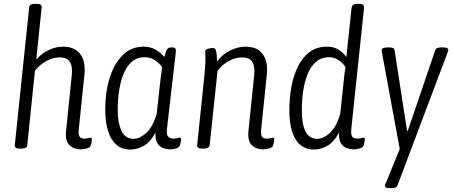

<svg xmlns="http://www.w3.org/2000/svg" viewBox="-20 -772 2361 1000"><path d="M400 6Q364 6 341.5 -16Q319 -38 324 -89L354 -382Q354 -388 354.5 -393Q355 -398 355 -403Q355 -437 340 -455Q325 -473 290 -473Q256 -473 221 -454Q186 -435 162 -403L122 -16Q121 2 91 2H83Q55 2 57 -16L132 -734Q133 -752 163 -752H171Q199 -752 197 -734L169 -462Q196 -493 233 -511Q270 -529 309 -529Q363 -529 392 -497.5Q421 -466 421 -410Q421 -405 421 -399Q421 -393 420 -387L390 -96Q388 -72 394 -61Q400 -50 420 -50Q432 -50 439.5 -52.5Q447 -55 453 -55Q459 -55 458 -43Q458 -35 455.5 -25Q453 -15 451 -11Q447 -3 431 1.5Q415 6 400 6Z M659 7Q613 7 584 -20Q555 -47 541.5 -93.5Q528 -140 528 -201Q528 -291 551 -365.5Q574 -440 618.5 -484.5Q663 -529 728 -529Q766 -529 793.5 -511.5Q821 -494 836 -475Q844 -506 850.5 -515.5Q857 -525 872 -525H876Q889 -525 893 -519.5Q897 -514 896 -504L850 -104Q846 -72 855.5 -61Q865 -50 882 -50Q896 -50 904 -52.5Q912 -55 917 -55Q924 -55 923 -43Q922 -35 920 -25Q918 -15 915 -11Q911 -3 895 1.5Q879 6 864 6Q850 6 831.5 0Q813 -6 800.5 -25Q788 -44 790 -82Q762 -30 727 -11.5Q692 7 659 7ZM676 -49Q707 -49 741 -79Q775 -109 796 -179L817 -367Q819 -380 821 -395.5Q823 -411 824 -423Q810 -443 786.5 -458.5Q763 -474 732 -474Q684 -474 653 -436.5Q622 -399 607.5 -337Q593 -275 593 -200Q593 -133 612.5 -91Q632 -49 676 -49Z M1350 6Q1314 6 1291.5 -16Q1269 -38 1274 -89L1304 -382Q1304 -388 1304.5 -393Q1305 -398 1305 -403Q1305 -437 1290 -455Q1275 -473 1240 -473Q1207 -473 1171.5 -454Q1136 -435 1113 -403L1072 -16Q1070 2 1041 2H1033Q1005 2 1007 -17L1044 -373Q1047 -401 1048.5 -424.5Q1050 -448 1050 -462Q1050 -479 1049.5 -489Q1049 -499 1049 -505Q1049 -515 1064.5 -518.5Q1080 -522 1090 -522Q1102 -522 1106 -504.5Q1110 -487 1110 -460Q1110 -455 1110 -451Q1138 -489 1178.5 -509Q1219 -529 1259 -529Q1313 -529 1342 -497.5Q1371 -466 1371 -410Q1371 -405 1371 -399Q1371 -393 1370 -387L1340 -96Q1338 -72 1344 -61Q1350 -50 1370 -50Q1382 -50 1389.5 -52.5Q1397 -55 1403 -55Q1409 -55 1408 -43Q1408 -35 1405.5 -25Q1403 -15 1401 -11Q1397 -3 1380.5 1.5Q1364 6 1350 6Z M1615 7Q1553 7 1520 -46Q1487 -99 1487 -197Q1487 -262 1498 -321.5Q1509 -381 1533 -428Q1557 -475 1594 -502Q1631 -529 1683 -529Q1717 -529 1741.5 -514.5Q1766 -500 1784 -475L1811 -730Q1814 -752 1840 -752H1851Q1878 -752 1876 -730L1810 -104Q1807 -76 1813 -63Q1819 -50 1840 -50Q1853 -50 1861 -52.5Q1869 -55 1874 -55Q1881 -55 1880 -43Q1879 -35 1877 -25Q1875 -15 1872 -11Q1867 -3 1852 1.5Q1837 6 1821 6Q1806 6 1787.5 0Q1769 -6 1756.5 -25Q1744 -44 1746 -82Q1718 -30 1683 -11.5Q1648 7 1615 7ZM1632 -49Q1664 -49 1697.5 -79Q1731 -109 1752 -179L1772 -367Q1773 -381 1775 -395Q1777 -409 1780 -422Q1762 -448 1740 -461Q1718 -474 1696 -474Q1654 -474 1626 -450Q1598 -426 1582 -386Q1566 -346 1559 -297Q1552 -248 1552 -197Q1552 -49 1632 -49Z M2011 208Q1985 208 1985 196Q1985 191 1987 186Q1989 181 1991 178L2062 4L1970 -495Q1968 -504 1968 -511Q1968 -525 2000 -525H2009Q2033 -525 2035 -511L2100 -91H2104L2247 -511Q2250 -519 2258 -522Q2266 -525 2277 -525H2288Q2315 -525 2315 -512Q2315 -509 2313 -504Q2311 -499 2310 -495L2050 194Q2045 208 2021 208Z"/></svg>

Font: Asap Condensed Condensed Light
Style: Italic
Weight: 300
Width: 3
Italic angle: -6°
Designer: Pablo Cosgaya
Foundry: Omnibus-Type
Version: Version 3.001; ttfautohint (v1.8.4.7-5d5b)